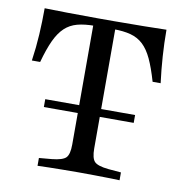

<svg xmlns="http://www.w3.org/2000/svg" viewBox="-69 -636 671 701"><g transform="rotate(10 267.0 -285.5)"><path d="M262.1 -2.4Q235.5 -2.4 208.1 -2Q180.6 -1.6 156.9 -1.2Q133.1 -0.8 115.3 0V-29L162.1 -33.1Q202.4 -37.1 214.5 -49.6Q226.6 -62.1 226.6 -98.4V-201.6H308.1V-98.4Q308.1 -62.1 320.2 -49.6Q332.3 -37.1 371.8 -33.1L419.4 -29V0Q401.6 -0.8 377.4 -1.2Q353.2 -1.6 325.8 -2Q298.4 -2.4 271.8 -2.4H266.9ZM233.1 -539.5Q195.2 -539.5 168.1 -532.3Q141.1 -525 121.8 -506.9Q102.4 -488.7 87.5 -456.9Q72.6 -425 58.9 -375H28.2Q35.5 -425 38.3 -473.4Q41.1 -521.8 41.1 -571Q76.6 -570.2 124.2 -569.4Q171.8 -568.5 238.7 -568.5H295.2Q362.1 -568.5 410.1 -569.4Q458.1 -570.2 492.7 -571Q492.7 -521.8 496 -473.4Q499.2 -425 505.6 -375H475.8Q461.3 -425 446.4 -456.9Q431.5 -488.7 412.1 -506.9Q392.7 -525 365.7 -532.3Q338.7 -539.5 300.8 -539.5ZM226.6 -201.6V-551.6H308.1V-201.6ZM100.8 -215.3V-244.4H433.9V-215.3Z"/></g></svg>

Font: Playfair 5pt SemiExpanded Light
Style: Regular
Weight: 400
Version: Version 2.203